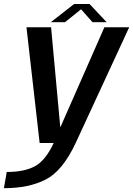

<svg xmlns="http://www.w3.org/2000/svg" viewBox="-70 -732 682 983"><path d="M133 0H205Q163 90 109 119Q54.5 148.5 -35.5 148.5L-50 231.5Q77.5 231.5 164 187.2Q250.5 143 317.5 0L591.5 -592.5H464.5L239.5 -81.5H238.5L191.5 -592.5H65.5ZM190.5 -618.5H263L345 -684.5L403.5 -618.5H476L388.5 -711.5H309.5Z"/></svg>

Font: Anybody Thin Medium
Style: Italic
Weight: 500
Italic angle: -10°
Version: Version 1.113;gftools[0.9.25]